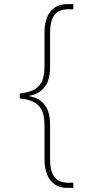

<svg xmlns="http://www.w3.org/2000/svg" viewBox="-20 -780 450 932"><path d="M306 132Q254 132 225 95.5Q196 59 196 -8V-171Q196 -223 180.5 -249.5Q165 -276 138 -287.5Q111 -299 76 -302V-326Q111 -330 138 -341Q165 -352 180.5 -379Q196 -406 196 -458V-621Q196 -688 225 -724Q254 -760 306 -760H336V-735H311Q264 -735 243.5 -706.5Q223 -678 223 -620V-454Q223 -390 196 -356.5Q169 -323 122 -315V-313Q169 -306 196 -272Q223 -238 223 -175V-7Q223 49 243.5 78Q264 107 311 107H336V132Z"/></svg>

Font: Noto Serif Hebrew Thin
Style: Regular
Weight: 250
Version: Version 2.003